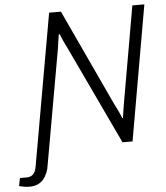

<svg xmlns="http://www.w3.org/2000/svg" viewBox="-126 -737 838 972"><g transform="rotate(-5 293.0 -251.5)"><path d="M-17 183Q-24 183 -33.5 182Q-43 181 -52 179Q-61 177 -68 175L-60 135H-27Q-4 135 8 122Q20 109 24 84L160 -686H220L450 -192Q455 -184 461 -171Q467 -158 473 -145Q479 -132 482 -122H486Q488 -140 491.5 -160Q495 -180 498 -200L583 -686H644L524 0H473L237 -500Q231 -512 220.5 -534Q210 -556 204 -573L199 -572Q197 -556 193.5 -535.5Q190 -515 188 -498L86 78Q83 102 75 121Q67 140 55 154Q43 168 25.5 175.5Q8 183 -17 183Z"/></g></svg>

Font: Archivo SemiCondensed ExtraLight
Style: Italic
Weight: 250
Width: 4
Italic angle: -10°
Designer: Hector Gatti
Foundry: Omnibus-Type
Version: Version 2.001